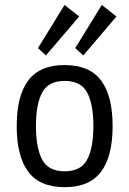

<svg xmlns="http://www.w3.org/2000/svg" viewBox="-20 -755 525 780"><path d="M242.7 5.4Q141.6 5.4 94.7 -57.4Q47.9 -120.1 47.9 -242.7Q47.9 -365.2 94.7 -428Q141.6 -490.7 242.7 -490.7Q343.8 -490.7 390.6 -428Q437.5 -365.2 437.5 -242.7Q437.5 -120.1 390.6 -57.4Q343.8 5.4 242.7 5.4ZM242.7 -59.1Q309.1 -59.1 334.2 -106.9Q359.4 -154.8 359.4 -242.7Q359.4 -331.1 334.2 -378.7Q309.1 -426.3 242.7 -426.3Q176.3 -426.3 151.1 -378.7Q126 -331.1 126 -242.7Q126 -154.8 151.1 -106.9Q176.3 -59.1 242.7 -59.1ZM318.4 -529.8 285.6 -559.6 393.6 -734.9 453.1 -688ZM166.5 -529.8 134.3 -559.6 242.2 -734.9 301.8 -688Z"/></svg>

Font: Anaheim Medium
Style: Regular
Weight: 500
Version: Version 2.001